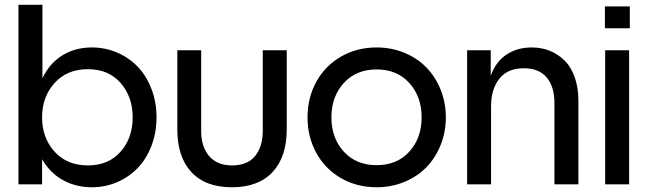

<svg xmlns="http://www.w3.org/2000/svg" viewBox="-20 -770 2706 802"><path d="M347.2 -79.1Q433.6 -79.1 483.9 -136.5Q534.2 -193.8 534.2 -279.8Q534.2 -365.7 483.9 -423.3Q433.6 -481 347.2 -481Q259.8 -481 207.8 -423.1Q155.8 -365.2 155.8 -279.8Q155.8 -194.3 207.8 -136.7Q259.8 -79.1 347.2 -79.1ZM57.1 0V-750H157.2V-442.9Q187 -505.9 240.5 -538.8Q293.9 -571.8 363.8 -571.8Q419.4 -571.8 469 -550.5Q518.6 -529.3 554.9 -491.7Q591.3 -454.1 612.5 -398.9Q633.8 -343.8 633.8 -279.8Q633.8 -215.8 612.5 -160.6Q591.3 -105.5 554.9 -67.9Q518.6 -30.3 469 -9Q419.4 12.2 363.8 12.2Q296.9 12.2 242.7 -17.8Q188.5 -47.9 155.8 -105V0Z M720.7 -229V-560.1H820.3V-222.2Q820.3 -157.2 853.5 -118.2Q886.7 -79.1 949.7 -79.1Q1013.7 -79.1 1045.7 -118.4Q1077.6 -157.7 1077.6 -224.1V-560.1H1177.7V-229Q1177.7 -115.2 1118.7 -51.5Q1059.6 12.2 948.7 12.2Q837.9 12.2 779.3 -51.3Q720.7 -114.7 720.7 -229Z M1553.2 -571.8Q1615.2 -571.8 1669.4 -549.3Q1723.6 -526.9 1761.5 -487.8Q1799.3 -448.7 1820.8 -394.8Q1842.3 -340.8 1842.3 -279.8Q1842.3 -218.8 1820.8 -164.8Q1799.3 -110.8 1761.5 -71.8Q1723.6 -32.7 1669.4 -10.3Q1615.2 12.2 1553.2 12.2Q1470.2 12.2 1404.1 -26.1Q1337.9 -64.5 1301.3 -131.1Q1264.6 -197.8 1264.6 -279.8Q1264.6 -361.8 1301.3 -428.5Q1337.9 -495.1 1404.1 -533.4Q1470.2 -571.8 1553.2 -571.8ZM1416 -423.1Q1364.3 -366.2 1364.3 -279.8Q1364.3 -193.4 1416 -136.7Q1467.8 -80.1 1553.2 -80.1Q1638.7 -80.1 1689.9 -136.7Q1741.2 -193.4 1741.2 -279.8Q1741.2 -366.2 1689.9 -423.1Q1638.7 -480 1553.2 -480Q1467.8 -480 1416 -423.1Z M1931.2 -560.1H2029.8V-453.1Q2050.3 -511.7 2095.2 -541.7Q2140.1 -571.8 2201.2 -571.8Q2241.7 -571.8 2276.4 -557.9Q2311 -543.9 2338.1 -517.3Q2365.2 -490.7 2380.6 -447.5Q2396 -404.3 2396 -349.1V0H2295.9V-340.8Q2295.9 -407.7 2263.7 -446.3Q2231.4 -484.9 2168 -484.9Q2100.6 -484.9 2065.9 -441.4Q2031.2 -397.9 2031.2 -326.2V0H1931.2Z M2507.8 -560.1H2607.9V0H2507.8ZM2506.8 -651.9V-743.2H2610.8V-651.9Z"/></svg>

Font: TASA Explorer Medium
Style: Regular
Weight: 500
Designer: Weizhong Zhang
Foundry: Local Remote
Version: Version 1.000;Glyphs 3.1.2 (3151)